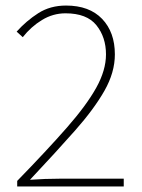

<svg xmlns="http://www.w3.org/2000/svg" viewBox="-20 -672 512 692"><path d="M42 0V-20Q150 -131 221 -212Q292 -293 327 -356Q362 -419 362 -476Q362 -538 327.5 -581Q293 -624 216 -624Q171 -624 131.5 -600Q92 -576 62 -538L40 -558Q75 -597 118 -624.5Q161 -652 218 -652Q302 -652 348 -604Q394 -556 394 -476Q394 -411 356.5 -345Q319 -279 250.5 -201.5Q182 -124 88 -24Q115 -26 142 -27Q169 -28 196 -28H426V0Z"/></svg>

Font: Assistant ExtraLight
Style: Regular
Weight: 200
Designer: Hebrew By Ben Nathan, Latin by Paul Hunt
Version: Version 3.000